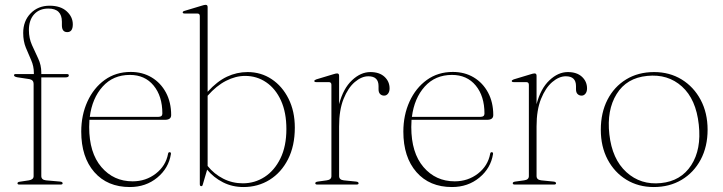

<svg xmlns="http://www.w3.org/2000/svg" viewBox="-20 -744 2913 774"><path d="M146.5 -34.5Q146.5 -19 165.5 -17L222.5 -12Q232.5 -11 232.5 -5Q232.5 0 224 0H58Q50.5 0 50.5 -5Q50.5 -10.5 60 -11.5L96.5 -17Q115.5 -20 115.5 -34V-406Q115.5 -421.5 99 -425L49.5 -432.5Q36.5 -435 36.5 -440.5Q36.5 -445.5 43 -445.5H116.5V-450Q116.5 -477 105.8 -501.2Q95 -525.5 84.2 -551.8Q73.5 -578 73.5 -611Q73.5 -659.5 103.5 -690.2Q133.5 -721 180 -721Q224 -721 248.8 -698.5Q273.5 -676 273.5 -646Q273.5 -614.5 251 -614.5Q229.5 -614.5 229.5 -642V-656.5Q229.5 -709.5 175 -709.5Q138.5 -709.5 117.5 -686.2Q96.5 -663 96.5 -622.5Q96.5 -590 109 -562.2Q121.5 -534.5 134 -508Q146.5 -481.5 146.5 -452V-445.5H249.5Q257.5 -445.5 257.5 -440Q257.5 -432 243.5 -432H146.5Z M670 -280Q670 -261 645 -261H340.5Q339.5 -247 339.5 -232Q339.5 -128 388.8 -70.5Q438 -13 514.5 -13Q568 -13 608.2 -44.2Q648.5 -75.5 657.5 -124Q658.5 -130.5 663.5 -130.5Q670 -130.5 669 -123Q660 -66 614 -28Q568 10 503.5 10Q413 10 360.2 -50.2Q307.5 -110.5 307.5 -213.5Q307.5 -280 332.5 -334.8Q357.5 -389.5 402.2 -421.8Q447 -454 507 -454Q554.5 -454 591.2 -432Q628 -410 649 -370.8Q670 -331.5 670 -280ZM503.5 -442Q436 -442 393.8 -395Q351.5 -348 342 -273H619Q634.5 -273 634.5 -286.5Q634.5 -356.5 599.2 -399.2Q564 -442 503.5 -442Z M817 -715.5V-374Q855 -416 894.8 -434.8Q934.5 -453.5 978 -453.5Q1032 -453.5 1075 -425Q1118 -396.5 1143.2 -346Q1168.5 -295.5 1168.5 -229.5Q1168.5 -156 1141.2 -102.2Q1114 -48.5 1067 -19.2Q1020 10 961.5 10Q916.5 10 879 -9Q841.5 -28 815 -60L797.5 0Q796 6.5 791.5 6.5Q785.5 6.5 785.5 -1.5V-679Q785.5 -689.5 775.5 -689.5H725Q716.5 -689.5 716.5 -694Q716.5 -698.5 725 -700.5L793 -721Q803.5 -724.5 809 -724.5Q817 -724.5 817 -715.5ZM968 -438Q930 -438 891.2 -418.2Q852.5 -398.5 817 -358V-75Q843 -42.5 879.8 -23.8Q916.5 -5 959 -5Q1007 -5 1046.8 -30.8Q1086.5 -56.5 1110.5 -105.5Q1134.5 -154.5 1134.5 -224Q1134.5 -290.5 1112.8 -338.5Q1091 -386.5 1053.2 -412.2Q1015.5 -438 968 -438Z M1347 -438.5V-324Q1363.5 -387 1398.8 -420.2Q1434 -453.5 1473 -453.5Q1509.5 -453.5 1530 -434.5Q1550.5 -415.5 1550.5 -387.5Q1550.5 -374.5 1544.2 -366.5Q1538 -358.5 1528.5 -358.5Q1519 -358.5 1512.5 -364.8Q1506 -371 1506 -384V-397Q1506 -436.5 1465 -436.5Q1437.5 -436.5 1410.2 -413.2Q1383 -390 1365 -345.2Q1347 -300.5 1347 -234.5V-34.5Q1347 -19 1366 -17L1415.5 -12Q1425.5 -11 1425.5 -5Q1425.5 0 1417 0H1259Q1251 0 1251 -5.5Q1251 -10.5 1261 -12L1297 -17Q1316 -19.5 1316 -34V-402Q1316 -413 1305.5 -413H1255Q1247 -413 1247 -417.5Q1247 -421 1255 -424L1323 -444.5Q1333.5 -448 1339 -448Q1347 -448 1347 -438.5Z M1968.5 -280Q1968.5 -261 1943.5 -261H1639Q1638 -247 1638 -232Q1638 -128 1687.2 -70.5Q1736.5 -13 1813 -13Q1866.5 -13 1906.8 -44.2Q1947 -75.5 1956 -124Q1957 -130.5 1962 -130.5Q1968.5 -130.5 1967.5 -123Q1958.5 -66 1912.5 -28Q1866.5 10 1802 10Q1711.5 10 1658.8 -50.2Q1606 -110.5 1606 -213.5Q1606 -280 1631 -334.8Q1656 -389.5 1700.8 -421.8Q1745.5 -454 1805.5 -454Q1853 -454 1889.8 -432Q1926.5 -410 1947.5 -370.8Q1968.5 -331.5 1968.5 -280ZM1802 -442Q1734.5 -442 1692.2 -395Q1650 -348 1640.5 -273H1917.5Q1933 -273 1933 -286.5Q1933 -356.5 1897.8 -399.2Q1862.5 -442 1802 -442Z M2143 -438.5V-324Q2159.5 -387 2194.8 -420.2Q2230 -453.5 2269 -453.5Q2305.5 -453.5 2326 -434.5Q2346.5 -415.5 2346.5 -387.5Q2346.5 -374.5 2340.2 -366.5Q2334 -358.5 2324.5 -358.5Q2315 -358.5 2308.5 -364.8Q2302 -371 2302 -384V-397Q2302 -436.5 2261 -436.5Q2233.5 -436.5 2206.2 -413.2Q2179 -390 2161 -345.2Q2143 -300.5 2143 -234.5V-34.5Q2143 -19 2162 -17L2211.5 -12Q2221.5 -11 2221.5 -5Q2221.5 0 2213 0H2055Q2047 0 2047 -5.5Q2047 -10.5 2057 -12L2093 -17Q2112 -19.5 2112 -34V-402Q2112 -413 2101.5 -413H2051Q2043 -413 2043 -417.5Q2043 -421 2051 -424L2119 -444.5Q2129.5 -448 2135 -448Q2143 -448 2143 -438.5Z M2617 -453.5Q2679 -453.5 2727.8 -423.8Q2776.5 -394 2804.5 -341.5Q2832.5 -289 2832.5 -221Q2832.5 -153 2804.8 -100.8Q2777 -48.5 2728 -19.2Q2679 10 2615.5 10Q2553.5 10 2505.2 -19.5Q2457 -49 2429.5 -101Q2402 -153 2402 -221Q2402 -289.5 2428.8 -341.8Q2455.5 -394 2504 -423.8Q2552.5 -453.5 2617 -453.5ZM2644.5 -6Q2725 -14 2766.5 -78Q2808 -142 2797 -241.5Q2786 -344 2729.2 -395.2Q2672.5 -446.5 2589 -438Q2506 -430 2465.8 -365Q2425.5 -300 2436.5 -202.5Q2447.5 -102.5 2505.2 -50Q2563 2.5 2644.5 -6Z"/></svg>

Font: Fraunces 72pt Thin
Style: Regular
Weight: 100
Version: Version 1.000;[b76b70a41]